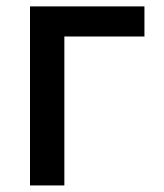

<svg xmlns="http://www.w3.org/2000/svg" viewBox="-20 -565 501 585"><path d="M420.1 -545.5V-453.8H176.1V0H71.4V-545.5Z"/></svg>

Font: Inter UI Medium
Style: Regular
Weight: 500
Designer: Rasmus Andersson
Foundry: rsms
Version: 3.2;8d6f07862